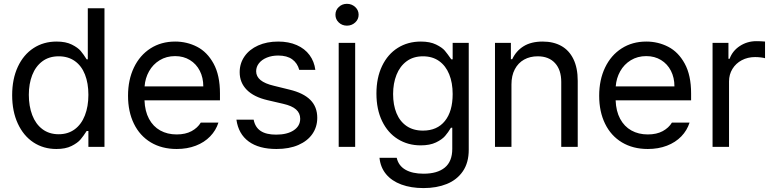

<svg xmlns="http://www.w3.org/2000/svg" viewBox="-20 -749 3936 979"><path d="M42 -263.7Q42 -346.2 70.8 -408.2Q99.6 -470.2 150.9 -503.7Q202.1 -537.1 268.6 -537.1Q315.4 -537.1 346.2 -521.7Q377 -506.3 391.6 -489Q406.2 -471.7 421.9 -446.3H427.7V-707H512.7V0H430.7V-81.1H421.9Q405.3 -55.2 390.4 -37.6Q375.5 -20 344.7 -4.6Q314 10.7 267.6 10.7Q201.7 10.7 150.6 -22.9Q99.6 -56.6 70.8 -118.9Q42 -181.2 42 -263.7ZM430.7 -265.6Q430.7 -324.7 413.3 -368.9Q396 -413.1 361.8 -437.5Q327.6 -461.9 279.3 -461.9Q230 -461.9 195.8 -436.3Q161.6 -410.6 144.3 -366.2Q127 -321.8 127 -265.6Q127 -208 144.3 -162.4Q161.6 -116.7 196 -90.6Q230.5 -64.5 279.3 -64.5Q326.7 -64.5 360.8 -89.6Q395 -114.7 412.8 -160.4Q430.7 -206.1 430.7 -265.6Z M632.8 -260.7Q632.8 -341.8 662.8 -404.5Q692.9 -467.3 747.3 -502.2Q801.8 -537.1 873 -537.1Q933.1 -537.1 984.9 -510.5Q1036.6 -483.9 1069.1 -424.6Q1101.6 -365.2 1101.6 -272.5V-237.3H716.8Q718.8 -182.1 739.7 -143.1Q760.7 -104 797.1 -83.7Q833.5 -63.5 880.9 -63.5Q925.8 -63.5 956.8 -80.3Q987.8 -97.2 1003.9 -124H1093.8Q1081.1 -84 1051.5 -53.5Q1022 -22.9 978.3 -6.1Q934.6 10.7 880.9 10.7Q805.2 10.7 749 -22.9Q692.9 -56.6 662.8 -118.2Q632.8 -179.7 632.8 -260.7ZM1016.6 -308.6Q1016.6 -353 998.8 -387.9Q981 -422.9 948.2 -442.9Q915.5 -462.9 873 -462.9Q828.6 -462.9 794.2 -441.9Q759.8 -420.9 740 -385.5Q720.2 -350.1 717.3 -308.6Z M1398.4 -465.8Q1366.2 -465.8 1340.6 -455.3Q1314.9 -444.8 1300.5 -426.5Q1286.1 -408.2 1286.1 -385.7Q1286.1 -359.4 1308.3 -340.8Q1330.6 -322.3 1377 -311.5L1456.1 -292Q1527.3 -274.9 1562.5 -239.5Q1597.7 -204.1 1597.7 -148.4Q1597.7 -102.1 1573 -66.2Q1548.3 -30.3 1501.5 -9.8Q1454.6 10.7 1389.6 10.7Q1300.3 10.7 1248 -27.6Q1195.8 -65.9 1185.5 -138.7H1273.4Q1280.8 -100.1 1309.1 -81.3Q1337.4 -62.5 1387.7 -62.5Q1444.3 -62.5 1477.5 -84.5Q1510.7 -106.4 1510.7 -143.6Q1510.7 -171.9 1489.7 -190.7Q1468.8 -209.5 1423.8 -219.7L1343.8 -238.3Q1274.4 -254.4 1238.3 -291Q1202.1 -327.6 1202.1 -380.9Q1202.1 -425.8 1226.8 -461.4Q1251.5 -497.1 1296.1 -517.1Q1340.8 -537.1 1398.4 -537.1Q1452.1 -537.1 1493.2 -519Q1534.2 -501 1558.3 -468.3Q1582.5 -435.5 1587.9 -392.6H1505.9Q1496.6 -427.2 1470 -446.5Q1443.4 -465.8 1398.4 -465.8Z M1707 -530.3H1791V0H1707ZM1690.4 -673.8Q1690.4 -697.3 1707.5 -713.4Q1724.6 -729.5 1749 -729.5Q1773.4 -729.5 1791 -713.4Q1808.6 -697.3 1808.6 -673.8Q1808.6 -650.4 1791 -634.3Q1773.4 -618.2 1749 -618.2Q1724.6 -618.2 1707.5 -634.3Q1690.4 -650.4 1690.4 -673.8Z M1915 55.7H2002.9Q2011.7 95.7 2047.1 116.2Q2082.5 136.7 2139.6 136.7Q2210 136.7 2248 105.5Q2286.1 74.2 2286.1 9.8V-97.7H2279.3Q2265.1 -73.7 2249.5 -55.7Q2233.9 -37.6 2202.9 -22.7Q2171.9 -7.8 2125 -7.8Q2060.1 -7.8 2008.8 -39.6Q1957.5 -71.3 1928.5 -131.1Q1899.4 -190.9 1899.4 -272.5Q1899.4 -352.5 1928.2 -412.6Q1957 -472.7 2008.3 -504.9Q2059.6 -537.1 2126 -537.1Q2172.4 -537.1 2203.4 -522Q2234.4 -506.8 2247.8 -491Q2261.2 -475.1 2281.2 -446.3H2288.1V-530.3H2370.1V14.6Q2370.1 80.6 2340.1 124.3Q2310.1 168 2258.3 189Q2206.5 210 2139.6 210Q2075.7 210 2026.6 191.9Q1977.5 173.8 1948.7 139.2Q1919.9 104.5 1915 55.7ZM2288.1 -269.5Q2288.1 -326.7 2270.5 -370.1Q2252.9 -413.6 2219 -437.7Q2185.1 -461.9 2136.7 -461.9Q2087.4 -461.9 2053.2 -436.5Q2019 -411.1 2001.7 -367.4Q1984.4 -323.7 1984.4 -269.5Q1984.4 -213.9 2001.7 -171.9Q2019 -129.9 2053.2 -106.4Q2087.4 -83 2136.7 -83Q2209 -83 2248.5 -132.1Q2288.1 -181.2 2288.1 -269.5Z M2587.9 0H2503.9V-530.3H2585V-447.3H2591.8Q2611.8 -489.7 2650.1 -513.4Q2688.5 -537.1 2747.1 -537.1Q2801.8 -537.1 2841.8 -514.9Q2881.8 -492.7 2903.8 -447.8Q2925.8 -402.8 2925.8 -336.9V0H2841.8V-331.1Q2841.8 -392.6 2810.1 -427.2Q2778.3 -461.9 2721.7 -461.9Q2682.6 -461.9 2652.3 -445.1Q2622.1 -428.2 2605 -395.8Q2587.9 -363.3 2587.9 -318.4Z M3035.2 -260.7Q3035.2 -341.8 3065.2 -404.5Q3095.2 -467.3 3149.7 -502.2Q3204.1 -537.1 3275.4 -537.1Q3335.4 -537.1 3387.2 -510.5Q3439 -483.9 3471.4 -424.6Q3503.9 -365.2 3503.9 -272.5V-237.3H3119.1Q3121.1 -182.1 3142.1 -143.1Q3163.1 -104 3199.5 -83.7Q3235.8 -63.5 3283.2 -63.5Q3328.1 -63.5 3359.1 -80.3Q3390.1 -97.2 3406.2 -124H3496.1Q3483.4 -84 3453.9 -53.5Q3424.3 -22.9 3380.6 -6.1Q3336.9 10.7 3283.2 10.7Q3207.5 10.7 3151.4 -22.9Q3095.2 -56.6 3065.2 -118.2Q3035.2 -179.7 3035.2 -260.7ZM3418.9 -308.6Q3418.9 -353 3401.1 -387.9Q3383.3 -422.9 3350.6 -442.9Q3317.9 -462.9 3275.4 -462.9Q3231 -462.9 3196.5 -441.9Q3162.1 -420.9 3142.3 -385.5Q3122.6 -350.1 3119.6 -308.6Z M3613.3 -530.3H3694.3V-449.2H3700.2Q3714.8 -489.7 3752.4 -514.4Q3790 -539.1 3836.9 -539.1Q3861.3 -539.1 3880.9 -537.1V-452.1Q3875.5 -454.1 3860.1 -456.1Q3844.7 -458 3830.1 -458Q3792.5 -458 3762.2 -441.9Q3731.9 -425.8 3714.6 -397.5Q3697.3 -369.1 3697.3 -334V0H3613.3Z"/></svg>

Font: Pretendard Std
Style: Regular
Weight: 400
Designer: Base glyphs from Inter by Rasmus Andersson; Hangeul glyphs from Noto Sans CJK(Source Han Sans) by Jang Soo-young and Kan
Foundry: Kil Hyung-jin
Version: Version 1.309